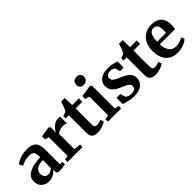

<svg xmlns="http://www.w3.org/2000/svg" viewBox="144 -1811 2837 2837"><g transform="rotate(-45 1562.0 -393.0)"><path d="M18 -151.5Q18 -199 43.5 -233.2Q69 -267.5 113.5 -289.5Q158 -311.5 215.8 -322.2Q273.5 -333 337.5 -333.5V-362.5Q337.5 -416.5 317.2 -442.8Q297 -469 235.5 -469Q179.5 -469 137 -453.2Q94.5 -437.5 70.5 -426L42.5 -484Q55 -495 88.5 -513Q122 -531 170.2 -545.2Q218.5 -559.5 275 -559.5Q384 -559.5 428 -513.5Q472 -467.5 472 -362V-55L524 -53.5V-4Q507 -0.5 470.5 5.2Q434 11 403.5 11Q370 11 357.2 1.2Q344.5 -8.5 344.5 -39.5V-69.5Q332.5 -53.5 309.8 -34.8Q287 -16 254.5 -2.5Q222 11 181 11Q136.5 11 99.5 -7.8Q62.5 -26.5 40.2 -62.8Q18 -99 18 -151.5ZM246.5 -69.5Q268 -69.5 293.5 -81.8Q319 -94 337.5 -111.5V-277.5Q247.5 -277 206.8 -245Q166 -213 166 -167Q166 -119 188.2 -94.2Q210.5 -69.5 246.5 -69.5Z M574.5 0V-52L639 -62V-455L576 -474V-534.5L730.5 -559.5H736.5L762 -540V-517L759 -429L762 -429.5Q766 -442 779.8 -463Q793.5 -484 816 -505.2Q838.5 -526.5 868.5 -541Q898.5 -555.5 935 -555.5Q948.5 -555.5 957.5 -553.8Q966.5 -552 972.5 -549.5V-408.5Q963.5 -415.5 946.5 -420.2Q929.5 -425 902 -425Q856.5 -425 826.8 -411.5Q797 -398 780 -384.5V-62.5L889 -52V0Z M1197.5 10Q1137 10 1107 -18Q1077 -46 1077 -109.5V-475.5H1012V-525.5Q1028.5 -531.5 1046.8 -536.5Q1065 -541.5 1074.5 -549.5Q1085 -558 1091.5 -569.5Q1098 -581 1105 -597.5Q1112.5 -615.5 1121.8 -645.2Q1131 -675 1137.5 -697H1215L1218.5 -547H1358V-475.5H1219.5V-185Q1219.5 -135.5 1223.5 -112.8Q1227.5 -90 1238.8 -83.8Q1250 -77.5 1271 -77.5Q1294 -77.5 1319 -83.5Q1344 -89.5 1359.5 -96L1378 -45Q1353 -25.5 1302.5 -7.8Q1252 10 1197.5 10Z M1486.5 -63V-455L1418 -474.5V-533L1596.5 -559.5H1602L1628 -540V-62.5L1695 -53V0H1418.5V-53ZM1550 -635.5Q1510.5 -635.5 1490.5 -657.8Q1470.5 -680 1470.5 -710Q1470.5 -745.5 1492.8 -771.2Q1515 -797 1559 -797H1560Q1599.5 -797 1619.5 -774.8Q1639.5 -752.5 1639.5 -722.5Q1639.5 -687.5 1617.2 -661.5Q1595 -635.5 1551 -635.5Z M1837 -159 1859 -83.5Q1867 -68 1895.2 -55.8Q1923.5 -43.5 1955.5 -43.5Q2004.5 -43.5 2027 -63.5Q2049.5 -83.5 2049.5 -114Q2049.5 -140 2030.2 -158Q2011 -176 1976.8 -192Q1942.5 -208 1897.5 -227.5Q1832.5 -255 1795.8 -296.5Q1759 -338 1759 -405.5Q1759 -473 1816.5 -516.5Q1874 -560 1971.5 -560Q2042.5 -560 2084 -546.8Q2125.5 -533.5 2148 -530L2147.5 -399.5H2074L2051.5 -472Q2045 -486.5 2024 -496.2Q2003 -506 1973.5 -506Q1934 -506.5 1909.2 -488.5Q1884.5 -470.5 1884.5 -439.5Q1884.5 -410 1902.5 -391.2Q1920.5 -372.5 1949.5 -358.8Q1978.5 -345 2011 -331Q2053.5 -313 2092 -291Q2130.5 -269 2155.2 -236.5Q2180 -204 2180 -154.5Q2180 -84 2125.5 -36.5Q2071 11 1959 11Q1913.5 11 1874 3Q1834.5 -5 1804.5 -14.5Q1774.5 -24 1757 -28.5L1757.5 -159Z M2407 10Q2346.5 10 2316.5 -18Q2286.5 -46 2286.5 -109.5V-475.5H2221.5V-525.5Q2238 -531.5 2256.2 -536.5Q2274.5 -541.5 2284 -549.5Q2294.5 -558 2301 -569.5Q2307.5 -581 2314.5 -597.5Q2322 -615.5 2331.2 -645.2Q2340.5 -675 2347 -697H2424.5L2428 -547H2567.5V-475.5H2429V-185Q2429 -135.5 2433 -112.8Q2437 -90 2448.2 -83.8Q2459.5 -77.5 2480.5 -77.5Q2503.5 -77.5 2528.5 -83.5Q2553.5 -89.5 2569 -96L2587.5 -45Q2562.5 -25.5 2512 -7.8Q2461.5 10 2407 10Z M2879 11Q2789.5 11 2732.5 -25Q2675.5 -61 2648.5 -124.8Q2621.5 -188.5 2621.5 -272.5Q2621.5 -362.5 2655 -427.2Q2688.5 -492 2748.2 -526.8Q2808 -561.5 2886.5 -561.5Q2986.5 -561.5 3039.8 -509.8Q3093 -458 3095.5 -363Q3095.5 -299.5 3087.5 -265.5H2769Q2772.5 -174.5 2810.5 -123.5Q2848.5 -72.5 2921 -72.5Q2960 -72.5 3000.2 -86Q3040.5 -99.5 3063 -115.5L3086 -66.5Q3070 -49 3038 -31.2Q3006 -13.5 2964.5 -1.2Q2923 11 2879 11ZM2768.5 -320 2954 -322Q2955 -332.5 2955.5 -345.5Q2956 -358.5 2956 -367.5Q2956 -429.5 2937.2 -466.5Q2918.5 -503.5 2872 -503.5Q2843 -503.5 2820.2 -487.2Q2797.5 -471 2783.8 -431Q2770 -391 2768.5 -320Z"/></g></svg>

Font: Merriweather Text Regular
Style: Bold
Weight: 700
Designer: Eben Sorkin
Foundry: Eben Sorkin
Version: Version 2.100; ttfautohint (v1.7.19-72a1) -l 8 -r 50 -G 200 